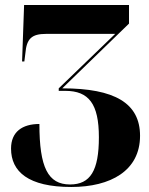

<svg xmlns="http://www.w3.org/2000/svg" viewBox="-20 -734 594 765"><path d="M264 11C421 11 538 -54 538 -193C538 -323 437 -382 228 -382L494 -640V-714H76L68 -489H77L81 -521C86 -580 106 -599 164 -599H439L214 -382V-372H240C334 -372 374 -320 374 -187C374 -54 340 1 259 1C171 1 137 -67 137 -240C69 -240 24 -209 24 -142C24 -50 93 11 264 11Z"/></svg>

Font: Noto Serif Display Condensed Black
Style: Regular
Weight: 900
Width: 3
Designer: Monotype Design Team
Foundry: Monotype Imaging Inc.
Version: Version 2.009